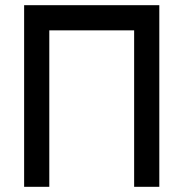

<svg xmlns="http://www.w3.org/2000/svg" viewBox="-20 -720 707 740"><path d="M73 -700V0H170V-603H497V0H594V-700Z"/></svg>

Font: Unageo
Style: Medium
Weight: 500
Designer: Richard Sepsi
Foundry: Richard Sepsi
Version: Version 2.000